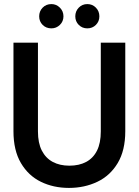

<svg xmlns="http://www.w3.org/2000/svg" viewBox="-20 -909 680 941"><path d="M318 12Q242 12 180.5 -18Q119 -48 82.5 -110Q46 -172 46 -266V-700H166V-265Q166 -208 185 -171Q204 -134 238.5 -115.5Q273 -97 320 -97Q368 -97 402.5 -115.5Q437 -134 455.5 -171Q474 -208 474 -265V-700H594V-266Q594 -172 557 -110Q520 -48 457 -18Q394 12 318 12ZM232 -770Q206 -770 189 -787Q172 -804 172 -829Q172 -854 189 -871.5Q206 -889 232 -889Q256 -889 273.5 -871.5Q291 -854 291 -829Q291 -804 273.5 -787Q256 -770 232 -770ZM408 -770Q383 -770 366 -787Q349 -804 349 -829Q349 -854 366 -871.5Q383 -889 408 -889Q433 -889 450 -871.5Q467 -854 467 -829Q467 -804 450 -787Q433 -770 408 -770Z"/></svg>

Font: DM Sans 36pt SemiBold
Style: Regular
Weight: 600
Designer: Colophon Foundry, Jonny Pinhorn
Foundry: Colophon Foundry
Version: Version 4.004;gftools[0.9.30]